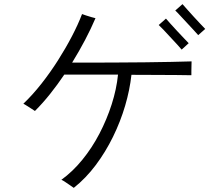

<svg xmlns="http://www.w3.org/2000/svg" viewBox="-20 -859 1040 929"><path d="M337 50Q333 47 320.5 38.5Q308 30 295.5 21.5Q283 13 277 11Q331 -28 378 -85.5Q425 -143 461 -212Q497 -281 520.5 -354.5Q544 -428 551 -498H291Q258 -449 222.5 -404.5Q187 -360 149 -322Q145 -325 133 -332.5Q121 -340 109.5 -347.5Q98 -355 93 -357Q138 -400 180.5 -454Q223 -508 260.5 -567Q298 -626 328 -683.5Q358 -741 377 -791Q382 -789 395.5 -784.5Q409 -780 423 -776Q437 -772 442 -771Q398 -668 329 -556Q363 -556 419.5 -556Q476 -556 543.5 -556.5Q611 -557 679.5 -557.5Q748 -558 807.5 -559.5Q867 -561 907 -562Q907 -557 906.5 -542.5Q906 -528 906 -514Q906 -500 906 -495Q878 -496 832.5 -496Q787 -496 731.5 -496.5Q676 -497 616 -497Q608 -424 585.5 -347.5Q563 -271 527 -197.5Q491 -124 443.5 -60.5Q396 3 337 50ZM859 -619Q852 -628 836.5 -644.5Q821 -661 803.5 -680Q786 -699 771 -715Q756 -731 748 -738L783 -769Q791 -760 805.5 -743.5Q820 -727 837.5 -708.5Q855 -690 870 -674Q885 -658 893 -650ZM939 -689Q932 -697 917 -713.5Q902 -730 884 -749Q866 -768 851 -784.5Q836 -801 828 -808L863 -839Q871 -830 885.5 -813.5Q900 -797 917.5 -778Q935 -759 950 -743Q965 -727 973 -719Z"/></svg>

Font: Zen Kaku Gothic Antique
Style: Regular
Weight: 400
Designer: Yoshimichi Ohira
Foundry: Positype
Version: Version 1.001